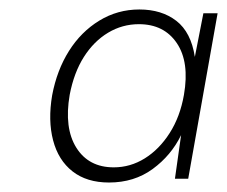

<svg xmlns="http://www.w3.org/2000/svg" viewBox="-20 -732 479 405"><path d="M210 -347Q163 -347 133 -370.5Q103 -394 92 -436Q81 -478 90 -531Q100 -584 125.5 -624.5Q151 -665 189.5 -688.5Q228 -712 274 -712Q321 -712 352 -688Q383 -664 391 -612L409 -704H439L377 -355H349L362 -447Q341 -404 302 -375.5Q263 -347 210 -347ZM220 -379Q255 -379 285.5 -398Q316 -417 338 -451.5Q360 -486 368 -532Q380 -601 353 -641Q326 -681 273 -681Q238 -681 208 -663Q178 -645 157 -612Q136 -579 127 -532Q115 -462 141 -420.5Q167 -379 220 -379Z"/></svg>

Font: DM Sans 9pt ExtraLight
Style: Italic
Weight: 250
Italic angle: -10°
Version: Version 4.004;gftools[0.9.30]